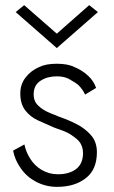

<svg xmlns="http://www.w3.org/2000/svg" viewBox="-20 -717 443 747"><path d="M75 -155 31 -131Q38 -94 61 -62Q84 -29 120 -10Q158 10 202 10Q271 10 314 -24Q357 -57 357 -125Q357 -160 339 -185Q320 -209 291 -227Q263 -243 229 -256Q218 -259 173 -278Q146 -289 129 -306Q111 -322 111 -350Q111 -386 138 -403Q164 -420 201 -420Q229 -420 248 -410Q275 -395 286 -385Q302 -369 311 -349L354 -375Q344 -403 323 -422Q301 -443 270 -456Q244 -469 201 -469Q158 -469 132 -456Q100 -442 80 -416Q59 -390 59 -353Q59 -313 78 -288Q97 -263 127 -249Q137 -244 190 -221Q192 -220 205 -215.5Q218 -211 226 -208Q245 -200 246 -199Q273 -183 287 -168Q303 -149 303 -121Q303 -81 277 -60Q250 -39 205 -39Q171 -39 142 -56Q114 -73 98 -99Q81 -125 75 -155ZM41 -670 201 -530 361 -670 327 -697 201 -586 74 -697Z"/></svg>

Font: NM-font
Style: Light
Weight: 500
Designer: ""
Foundry: ""
Version: ""